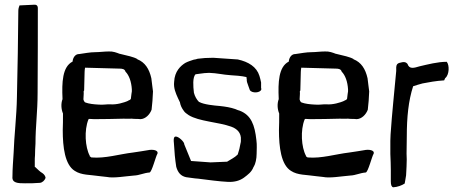

<svg xmlns="http://www.w3.org/2000/svg" viewBox="-20 -767 1964 817"><path d="M33 -16C30 12 56 13 86 13C107 13 129 13 150 11C160 10 170 1 174 -10C173 -18 168 -25 161 -30C150 -36 140 -47 130 -56L128 -57V-84C128 -91 128 -96 129 -106C129 -122 130 -139 131 -156C131 -230 140 -291 140 -372C141 -507 141 -641 141 -733C141 -740 138 -747 127 -747C118 -747 104 -746 63 -744C61 -739 58 -730 58 -722C57 -607 55 -477 52 -353C51 -277 40 -184 38 -117C36 -84 33 -47 33 -17ZM131 -156Z M246 -345C239 -327 240 -303 248 -284V-281C248 -257 248 -235 247 -213C247 -141 256 -66 298 -40C327 -21 361 -24 408 -17L435 -14C463 -8 513 -17 550 -20C574 -21 591 -31 616 -33C626 -33 643 -103 650 -113C655 -129 628 -132 610 -128C594 -125 572 -122 546 -118C487 -111 428 -92 370 -97H369C367 -99 361 -102 362 -102V-104C342 -141 338 -213 356 -258L358 -261H361C368 -261 373 -260 381 -260C409 -260 478 -261 506 -262C518 -262 530 -261 540 -262H541C548 -261 554 -261 560 -261C564 -261 568 -261 578 -260C599 -261 617 -279 625 -300C628 -326 630 -349 631 -378C629 -397 626 -414 624 -434C615 -474 597 -502 564 -515V-516C548 -525 523 -530 490 -538H489C476 -543 461 -549 443 -548C424 -548 403 -545 386 -545C363 -545 339 -540 317 -537H316C301 -537 291 -523 289 -507V-505C245 -483 243 -416 246 -347ZM247 -213ZM335 -344V-345C335 -354 337 -367 336 -377V-379C337 -381 337 -380 338 -382L340 -461C340 -467 341 -474 342 -479L489 -475C501 -475 511 -473 514 -462C529 -447 539 -420 541 -387V-378C540 -375 539 -363 537 -348V-347C535 -342 530 -341 526 -339H525V-338C507 -330 476 -321 450 -323C433 -324 420 -320 399 -322C380 -323 359 -325 343 -331L342 -332H341C338 -335 336 -339 335 -344ZM399 -322Z M720 -158C722 -120 725 -89 730 -57C737 -33 749 -18 772 -13C782 -12 812 -7 820 -7H821C869 -1 911 5 951 7C978 8 1000 2 1018 -11C1035 -24 1051 -35 1059 -57L1060 -58C1067 -69 1072 -92 1072 -112C1072 -130 1074 -149 1071 -171C1064 -235 1049 -277 1000 -296C994 -298 989 -299 981 -303C960 -310 942 -313 915 -316C891 -318 848 -322 828 -333H827C817 -343 809 -357 805 -373V-374C802 -399 799 -438 812 -451H813C824 -453 838 -454 851 -456H852C857 -456 863 -457 870 -457C903 -456 929 -449 961 -447C979 -446 1009 -444 1029 -439V-435C1029 -433 1029 -433 1030 -432V-425C1030 -423 1030 -423 1031 -418C1035 -407 1039 -394 1043 -384C1051 -369 1089 -371 1092 -387C1092 -388 1092 -391 1091 -393V-416C1089 -425 1087 -435 1084 -444C1072 -483 1037 -504 992 -514L890 -521H882C862 -521 843 -520 821 -517C816 -515 811 -514 804 -513C792 -509 779 -505 768 -499C749 -487 723 -464 721 -419C718 -392 728 -370 737 -350L746 -331V-330C748 -319 753 -307 763 -294C766 -289 774 -283 783 -277C827 -250 908 -248 964 -228C980 -222 1002 -210 1005 -182V-166C1005 -163 1004 -159 1003 -155C999 -134 999 -133 992 -111L991 -109C978 -96 962 -89 948 -80L947 -79L876 -76L793 -82L764 -153V-154C764 -163 741 -186 728 -186C723 -186 717 -183 720 -158ZM890 -521ZM1000 -294ZM1003 -157Z M1166 -345C1159 -327 1160 -303 1168 -284V-281C1168 -257 1168 -235 1167 -213C1167 -141 1176 -66 1218 -40C1247 -21 1281 -24 1328 -17L1355 -14C1383 -8 1433 -17 1470 -20C1494 -21 1511 -31 1536 -33C1546 -33 1563 -103 1570 -113C1575 -129 1548 -132 1530 -128C1514 -125 1492 -122 1466 -118C1407 -111 1348 -92 1290 -97H1289C1287 -99 1281 -102 1282 -102V-104C1262 -141 1258 -213 1276 -258L1278 -261H1281C1288 -261 1293 -260 1301 -260C1329 -260 1398 -261 1426 -262C1438 -262 1450 -261 1460 -262H1461C1468 -261 1474 -261 1480 -261C1484 -261 1488 -261 1498 -260C1519 -261 1537 -279 1545 -300C1548 -326 1550 -349 1551 -378C1549 -397 1546 -414 1544 -434C1535 -474 1517 -502 1484 -515V-516C1468 -525 1443 -530 1410 -538H1409C1396 -543 1381 -549 1363 -548C1344 -548 1323 -545 1306 -545C1283 -545 1259 -540 1237 -537H1236C1221 -537 1211 -523 1209 -507V-505C1165 -483 1163 -416 1166 -347ZM1167 -213ZM1255 -344V-345C1255 -354 1257 -367 1256 -377V-379C1257 -381 1257 -380 1258 -382L1260 -461C1260 -467 1261 -474 1262 -479L1409 -475C1421 -475 1431 -473 1434 -462C1449 -447 1459 -420 1461 -387V-378C1460 -375 1459 -363 1457 -348V-347C1455 -342 1450 -341 1446 -339H1445V-338C1427 -330 1396 -321 1370 -323C1353 -324 1340 -320 1319 -322C1300 -323 1279 -325 1263 -331L1262 -332H1261C1258 -335 1256 -339 1255 -344ZM1319 -322Z M1641 -112C1642 -87 1643 -65 1643 -44V5C1643 20 1646 28 1653 30C1671 29 1690 22 1702 14C1703 5 1707 -10 1708 -21C1708 -29 1710 -50 1710 -60V-61C1711 -81 1711 -97 1710 -113V-114C1711 -140 1710 -159 1711 -188C1711 -267 1718 -339 1738 -400C1750 -404 1763 -408 1778 -412C1804 -417 1836 -423 1870 -425L1874 -434L1875 -435C1892 -449 1893 -490 1881 -504C1842 -504 1801 -493 1766 -485C1742 -478 1722 -471 1714 -495C1706 -504 1699 -505 1678 -499C1671 -496 1667 -493 1666 -481V-465C1658 -375 1648 -286 1642 -195L1641 -168ZM1666 -477ZM1766 -485Z"/></svg>

Font: Vapor
Style: Lit
Weight: 300
Foundry: Cannot Into Space Fonts
Version: Version 0.179